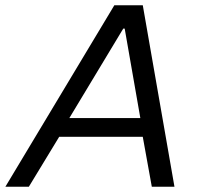

<svg xmlns="http://www.w3.org/2000/svg" viewBox="-45 -708 764 728"><path d="M-24.6 0 388.5 -688H496.4L616.5 0H530.6L496.3 -189.4H179.5L64.4 0ZM217.9 -260.3H487.1L427.8 -599.5H422.3Z"/></svg>

Font: Saira Thin
Style: Italic
Weight: 100
Italic angle: -12°
Designer: Hector Gatti with collaboration of the Omnibus-Type team
Foundry: Omnibus-Type
Version: Version 1.101